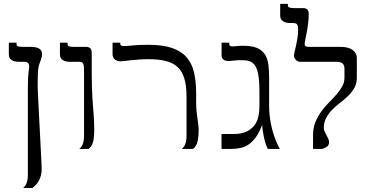

<svg xmlns="http://www.w3.org/2000/svg" viewBox="-20 -757 1895 976"><path d="M138.2 -518.6Q154.3 -518.6 165 -515.6Q175.8 -512.7 182.1 -507.8Q188.5 -502.9 191.2 -496.1Q193.8 -489.3 193.8 -481.9Q193.8 -473.6 191.4 -464.6Q189 -455.6 186 -447.5Q183.1 -439.5 180.4 -432.6Q177.7 -425.8 176.8 -421.4Q173.3 -405.3 172.4 -380.9Q171.4 -356.4 171.4 -318.4Q171.4 -311 172.4 -290.8Q173.3 -270.5 174.8 -241.7Q176.3 -212.9 178 -178.2Q179.7 -143.6 181.6 -107.7Q183.6 -71.8 185.3 -37.1Q187 -2.4 188.5 26.4Q189.9 55.2 190.9 75.4Q191.9 95.7 191.9 102.5Q191.9 121.6 187.5 136.7Q183.1 151.9 176.5 163.6Q169.9 175.3 161.4 183.8Q152.8 192.4 145 198.7H97.7Q102.1 194.8 106.4 189.5Q110.8 184.1 114 176.5Q117.2 168.9 119.4 158.4Q121.6 147.9 121.6 133.8V-307.1Q121.6 -339.8 122.6 -359.4Q123.5 -378.9 125 -389.9Q126.5 -400.9 127.4 -406.5Q128.4 -412.1 128.4 -417.5Q128.4 -442.9 105.5 -442.9H74.2Q53.7 -442.9 39.3 -451.7Q24.9 -460.4 24.9 -481V-540H64V-531.7Q64 -528.8 65.2 -526.4Q66.4 -523.9 70.1 -522.2Q73.7 -520.5 80.3 -519.5Q86.9 -518.6 97.7 -518.6Z M459 -96.2Q459 -58.1 452.9 -35.4Q446.8 -12.7 430.7 0H383.3Q387.7 -3.9 392.1 -9.3Q396.5 -14.6 399.7 -22.2Q402.8 -29.8 405 -40.3Q407.2 -50.8 407.2 -64.9V-388.2Q407.2 -406.2 406.5 -417Q405.8 -427.7 402.8 -433.6Q399.9 -439.5 394.3 -441.2Q388.7 -442.9 379.4 -442.9H334Q313.5 -442.9 299.1 -451.7Q284.7 -460.4 284.7 -481V-540H323.7V-531.7Q323.7 -528.8 325 -526.4Q326.2 -523.9 329.8 -522.2Q333.5 -520.5 340.1 -519.5Q346.7 -518.6 357.4 -518.6H420.4Q429.7 -518.6 438 -512.5Q446.3 -506.3 446.3 -486.8V-378.9Q446.3 -340.8 447.3 -312Q448.2 -283.2 449.7 -260.3Q451.2 -237.3 452.6 -218.3Q454.1 -199.2 455.6 -180.7Q457 -162.1 458 -141.8Q459 -121.6 459 -96.2Z M977.1 -234.9Q977.1 -212.9 979 -193.6Q981 -174.3 983.4 -157Q985.8 -139.6 987.8 -124.5Q989.7 -109.4 989.7 -96.2Q989.7 -58.1 983.6 -35.4Q977.5 -12.7 961.4 0H904.3Q908.7 -3.9 913.1 -9.3Q917.5 -14.6 920.7 -22.2Q923.8 -29.8 926 -40.3Q928.2 -50.8 928.2 -64.9V-264.6Q928.2 -321.3 917 -358.2Q905.8 -395 882.1 -416.7Q858.4 -438.5 821.8 -447.3Q785.2 -456.1 734.4 -456.1Q710 -456.1 687 -454.3Q664.1 -452.6 645.3 -450.7Q626.5 -448.7 612.8 -447Q599.1 -445.3 593.8 -445.3Q577.1 -445.3 564.7 -454.1Q552.2 -462.9 552.2 -481V-540H591.3V-534.7Q591.3 -529.3 595.2 -526.1Q599.1 -522.9 611.3 -522.9Q626 -522.9 654.8 -526.1Q683.6 -529.3 734.4 -529.3Q807.1 -529.3 854.2 -513.2Q901.4 -497.1 928.7 -465.6Q956.1 -434.1 966.6 -387.5Q977.1 -340.8 977.1 -279.8Z M1142.1 -446.8Q1127.4 -446.8 1116.9 -453.1Q1106.4 -459.5 1106.4 -476.1V-540H1145.5V-531.7Q1145.5 -526.9 1148.9 -523.9Q1152.3 -521 1162.6 -521Q1169.4 -521 1183.8 -522.7Q1198.2 -524.4 1215.3 -524.4Q1261.2 -524.4 1287.6 -512.7Q1314 -501 1327.4 -479.2Q1340.8 -457.5 1344.5 -426.5Q1348.1 -395.5 1348.1 -356.4V-217.3Q1348.1 -189 1351.8 -160.2Q1355.5 -131.3 1362.5 -103.3Q1369.6 -75.2 1379.6 -49.1Q1389.6 -22.9 1402.3 0H1341.3Q1335 -11.7 1329.8 -28.3Q1324.7 -44.9 1321 -62.5Q1317.4 -80.1 1315.2 -96.2Q1313 -112.3 1313 -123Q1299.3 -86.4 1282.7 -62.5Q1266.1 -38.6 1246.8 -24.7Q1227.5 -10.7 1204.8 -5.4Q1182.1 0 1156.7 0H1106V-75.7H1165.5Q1210 -75.7 1236.6 -89.8Q1263.2 -104 1276.9 -125Q1290.5 -146 1294.7 -170.7Q1298.8 -195.3 1298.8 -215.8V-288.6Q1298.8 -328.6 1295.9 -356.2Q1293 -383.8 1286.9 -401.9Q1280.8 -419.9 1272 -429.9Q1263.2 -439.9 1252 -444.6Q1240.7 -449.2 1226.6 -450.2Q1212.4 -451.2 1196.3 -451.2Q1190.4 -451.2 1182.9 -450.4Q1175.3 -449.7 1167.7 -449Q1160.2 -448.2 1153.3 -447.5Q1146.5 -446.8 1142.1 -446.8Z M1652.8 -34.7Q1652.8 -21 1643.8 -12.9Q1634.8 -4.9 1617.7 0H1571.3V-69.8Q1571.3 -106.4 1583 -135.5Q1594.7 -164.6 1612.5 -189.2Q1630.4 -213.9 1651.1 -234.9Q1671.9 -255.9 1689.7 -276.1Q1707.5 -296.4 1719.2 -317.1Q1731 -337.9 1731 -361.3V-407.2Q1731 -426.8 1720.7 -434.8Q1710.4 -442.9 1691.4 -442.9H1505.9Q1500 -442.9 1494.4 -445.3Q1488.8 -447.8 1484.4 -452.1Q1480 -456.5 1477.1 -462.6Q1474.1 -468.8 1474.1 -476.1Q1474.1 -480 1477.5 -493.4Q1481 -506.8 1484.9 -525.1Q1488.8 -543.5 1492.2 -564.7Q1495.6 -585.9 1495.6 -606Q1495.6 -624 1490.7 -632.1Q1485.8 -640.1 1467.8 -640.1H1453.6Q1433.1 -640.1 1418.7 -648.9Q1404.3 -657.7 1404.3 -678.2V-737.3H1443.4V-729Q1443.4 -726.1 1444.6 -723.6Q1445.8 -721.2 1449.5 -719.5Q1453.1 -717.8 1459.7 -716.8Q1466.3 -715.8 1477.1 -715.8H1523.4Q1532.7 -715.8 1541 -709.7Q1549.3 -703.6 1549.3 -684.1Q1549.3 -661.1 1546.1 -636.5Q1543 -611.8 1538.8 -590.3Q1534.7 -568.8 1531.5 -553.2Q1528.3 -537.6 1528.3 -533.2Q1528.3 -527.8 1532.2 -523.2Q1536.1 -518.6 1549.8 -518.6H1714.4Q1731.9 -518.6 1746.3 -514.9Q1760.7 -511.2 1771.5 -503.9Q1782.2 -496.6 1788.1 -485.8Q1793.9 -475.1 1793.9 -460.4V-361.8Q1793.9 -332.5 1781.5 -310.5Q1769 -288.6 1750.5 -270.3Q1731.9 -252 1710 -235.4Q1688 -218.8 1669.4 -200Q1650.9 -181.2 1638.4 -158.4Q1626 -135.7 1626 -105Q1626 -97.2 1630.1 -88.4Q1634.3 -79.6 1639.4 -70.3Q1644.5 -61 1648.7 -51.8Q1652.8 -42.5 1652.8 -34.7Z"/></svg>

Font: Arian Grqi
Style: Regular
Weight: 400
Designer: Ruben Hakobyan (Tarumian)
Foundry: Ruben Hakobyan (Tarumian)
Version: Version 1.003